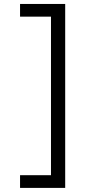

<svg xmlns="http://www.w3.org/2000/svg" viewBox="-20 -752 420 946"><path d="M78.8 111.2H231.2V-670H78.8V-732.5H301.2V173.8H78.8Z"/></svg>

Font: Cambay
Style: Regular
Weight: 400
Version: Version 1.180;PS 001.180;hotconv 1.0.70;makeotf.lib2.5.58329